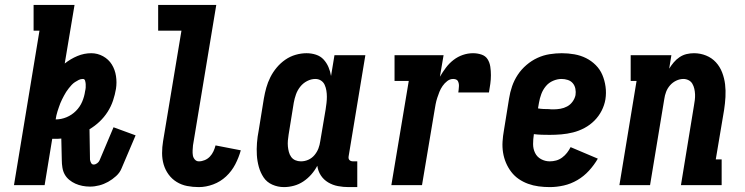

<svg xmlns="http://www.w3.org/2000/svg" viewBox="-20 -755 3040 783"><path d="M347 6Q331 6 316 3Q301 0 287.5 -6Q274 -12 262.5 -21.5Q251 -31 244 -43.5Q237 -56 234.5 -71.5Q232 -87 232 -102L230 -190Q223 -189 216.5 -189Q210 -189 203 -189Q201 -189 198.5 -189Q196 -189 193 -189L162 0H37L141 -630H117V-735H284L244 -496Q268 -515 295.5 -526.5Q323 -538 352 -538Q378 -538 400.5 -525.5Q423 -513 436 -492Q449 -471 453 -445Q457 -419 453 -393Q449 -369 441 -345Q433 -321 419 -299Q405 -277 386 -259Q367 -241 345 -228L347 -104Q348 -97 351.5 -90.5Q355 -84 362 -84Q369 -84 376 -89Q383 -94 386 -101L443 -236L533 -203L476 -69Q469 -51 453.5 -37Q438 -23 421 -13.5Q404 -4 385 1Q366 6 347 6ZM207 -268Q230 -268 251.5 -277Q273 -286 289.5 -302.5Q306 -319 315 -340Q324 -361 327 -383Q329 -391 329.5 -398Q330 -405 329.5 -412Q329 -419 327 -426Q325 -433 318 -433Q309 -433 301 -429Q293 -425 285.5 -420Q278 -415 272 -408.5Q266 -402 260.5 -395Q255 -388 250 -380.5Q245 -373 241 -365Q237 -357 233 -349.5Q229 -342 226 -334Q223 -326 220 -317.5Q217 -309 214.5 -301Q212 -293 210 -284.5Q208 -276 207 -268Q207 -268 207 -268Q207 -268 207 -268Z M791 8Q766 8 743 3.5Q720 -1 700.5 -13Q681 -25 667.5 -43.5Q654 -62 647.5 -84Q641 -106 641 -130.5Q641 -155 645 -179L720 -630H625V-735H862L767 -162Q766 -152 765.5 -141.5Q765 -131 766.5 -121.5Q768 -112 774.5 -104.5Q781 -97 791 -97Q803 -97 815 -102Q827 -107 836 -116.5Q845 -126 850.5 -138Q856 -150 859 -162L962 -142Q954 -113 939.5 -85Q925 -57 902 -35.5Q879 -14 849.5 -3Q820 8 791 8Z M1138 8Q1113 8 1090.5 -2Q1068 -12 1055 -31.5Q1042 -51 1035.5 -74.5Q1029 -98 1027.5 -122.5Q1026 -147 1028 -172.5Q1030 -198 1035 -223L1056 -353Q1060 -376 1066 -397.5Q1072 -419 1082.5 -440Q1093 -461 1108.5 -479.5Q1124 -498 1143.5 -511.5Q1163 -525 1185.5 -531.5Q1208 -538 1230 -538Q1250 -538 1268.5 -532Q1287 -526 1299.5 -512.5Q1312 -499 1319.5 -481.5Q1327 -464 1330 -445L1344 -530H1470L1402 -119Q1401 -114 1401.5 -110Q1402 -106 1404.5 -103Q1407 -100 1411 -98.5Q1415 -97 1420 -97H1437V8H1402Q1380 8 1358.5 4Q1337 0 1318.5 -11Q1300 -22 1288.5 -39.5Q1277 -57 1274 -79Q1264 -60 1249.5 -43.5Q1235 -27 1217 -15Q1199 -3 1178.5 2.5Q1158 8 1138 8ZM1207 -97Q1223 -97 1237.5 -103.5Q1252 -110 1262.5 -122.5Q1273 -135 1278.5 -149.5Q1284 -164 1286 -179L1308 -309Q1310 -322 1311.5 -335Q1313 -348 1313 -360.5Q1313 -373 1311 -385.5Q1309 -398 1304 -409Q1299 -420 1289 -426.5Q1279 -433 1266 -433Q1249 -433 1232.5 -424.5Q1216 -416 1204.5 -401.5Q1193 -387 1187 -370Q1181 -353 1178 -336L1157 -206Q1155 -194 1154 -182Q1153 -170 1154 -158.5Q1155 -147 1158 -135.5Q1161 -124 1167.5 -115Q1174 -106 1184.5 -101.5Q1195 -97 1207 -97Z M1576 0 1647 -425H1589V-530H1789L1774 -442Q1785 -461 1798.5 -479Q1812 -497 1829.5 -510.5Q1847 -524 1867.5 -531Q1888 -538 1909 -538Q1927 -538 1943.5 -532.5Q1960 -527 1968.5 -513.5Q1977 -500 1979.5 -483Q1982 -466 1982 -448.5Q1982 -431 1979.5 -413Q1977 -395 1974 -378H1849Q1850 -384 1850.5 -390Q1851 -396 1851.5 -402Q1852 -408 1851 -413.5Q1850 -419 1847.5 -424Q1845 -429 1839.5 -431Q1834 -433 1828 -433Q1815 -433 1804 -424.5Q1793 -416 1785 -404.5Q1777 -393 1772 -380.5Q1767 -368 1763 -355.5Q1759 -343 1756.5 -330Q1754 -317 1752 -304L1701 0Z M2222 8Q2199 8 2176.5 5Q2154 2 2133.5 -5.5Q2113 -13 2095.5 -25Q2078 -37 2065 -54Q2052 -71 2043.5 -91Q2035 -111 2031.5 -133Q2028 -155 2029.5 -178Q2031 -201 2035 -223L2056 -353Q2060 -379 2068.5 -403.5Q2077 -428 2091.5 -450Q2106 -472 2127 -490Q2148 -508 2172 -519Q2196 -530 2221.5 -534Q2247 -538 2271 -538Q2297 -538 2322.5 -533.5Q2348 -529 2370 -518Q2392 -507 2409.5 -489.5Q2427 -472 2436.5 -449.5Q2446 -427 2449.5 -401.5Q2453 -376 2449 -350Q2445 -326 2433.5 -303.5Q2422 -281 2404 -263Q2386 -245 2363.5 -233Q2341 -221 2317 -215Q2293 -209 2269 -207Q2245 -205 2222 -205Q2205 -205 2189 -205.5Q2173 -206 2157 -208V-206Q2154 -187 2154 -167.5Q2154 -148 2162 -131.5Q2170 -115 2186.5 -106Q2203 -97 2222 -97Q2235 -97 2248 -100.5Q2261 -104 2272.5 -112.5Q2284 -121 2292.5 -132Q2301 -143 2307 -155L2418 -108Q2403 -82 2382 -59Q2361 -36 2334.5 -20.5Q2308 -5 2279 1.5Q2250 8 2222 8ZM2237 -309Q2251 -309 2265.5 -311.5Q2280 -314 2293 -321Q2306 -328 2315 -340.5Q2324 -353 2327 -367Q2329 -380 2326.5 -393Q2324 -406 2316 -415.5Q2308 -425 2295.5 -429Q2283 -433 2270 -433Q2253 -433 2235.5 -425.5Q2218 -418 2206 -403.5Q2194 -389 2187.5 -371.5Q2181 -354 2178 -336L2174 -313Q2185 -311 2196.5 -310.5Q2208 -310 2219 -310Q2219 -310 2219 -310Q2219 -310 2219 -310Q2224 -309 2228.5 -309Q2233 -309 2237 -309Z M2506 0 2576 -425H2552V-530H2718L2709 -475Q2717 -488 2727.5 -500.5Q2738 -513 2751.5 -522Q2765 -531 2780 -534.5Q2795 -538 2810 -538Q2836 -538 2859.5 -528.5Q2883 -519 2899.5 -501Q2916 -483 2925 -459.5Q2934 -436 2937 -411Q2940 -386 2938.5 -359.5Q2937 -333 2933 -307L2899 -105H2923V0H2757L2810 -324Q2810 -324 2810 -324Q2810 -324 2810 -324Q2812 -335 2813.5 -347Q2815 -359 2814.5 -370.5Q2814 -382 2811.5 -393Q2809 -404 2803.5 -413.5Q2798 -423 2788 -428Q2778 -433 2767 -433Q2752 -433 2737.5 -426Q2723 -419 2712.5 -407Q2702 -395 2696.5 -380.5Q2691 -366 2689 -351L2631 0Z"/></svg>

Font: Iosevka Slab Extrabold
Style: Italic
Weight: 800
Italic angle: -9°
Monospace: yes
Designer: Belleve Invis
Foundry: Belleve Invis
Version: Version 11.1.0; ttfautohint (v1.8.3)